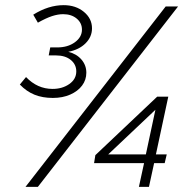

<svg xmlns="http://www.w3.org/2000/svg" viewBox="-20 -725 714 745"><path d="M185 -345Q145 -345 114 -357.5Q83 -370 57 -397L81 -426Q125 -380 184 -380Q222 -380 249 -399Q276 -418 276 -448Q276 -475 254.5 -492.5Q233 -510 197 -510H169L175 -541H202Q243 -541 270.5 -561Q298 -581 298 -610Q298 -636 277.5 -653Q257 -670 225 -670Q205 -670 182 -662.5Q159 -655 127 -637L109 -668Q168 -705 227 -705Q274 -705 305.5 -679Q337 -653 337 -615Q337 -582 312 -557Q287 -532 245 -524Q277 -516 296 -494Q315 -472 315 -443Q315 -415 298.5 -393Q282 -371 252.5 -358Q223 -345 185 -345ZM519 0 539 -92H345L350 -123L590 -350H633L585 -126H627L619 -92H578L558 0ZM400 -126H546L583 -299ZM79 0 623 -700H671L127 0Z"/></svg>

Font: Red Hat Text
Style: Italic
Weight: 300
Italic angle: -12°
Designer: Pentagram, MCKL
Foundry: Pentagram, MCKL
Version: Version 1.023